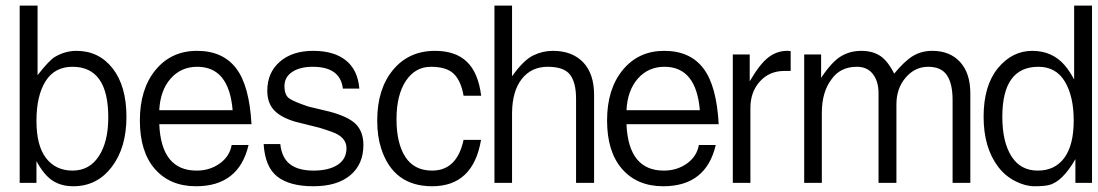

<svg xmlns="http://www.w3.org/2000/svg" viewBox="-20 -645 3836 671"><path d="M358.4 -234.9Q358.4 -411.6 233.4 -411.6Q170.9 -411.6 139.2 -361.1Q107.4 -310.5 107.4 -223.1Q107.4 -135.7 141.1 -92.3Q174.8 -48.8 233.6 -48.8Q292.5 -48.8 325.4 -99.1Q358.4 -149.4 358.4 -234.9ZM236.3 5.9Q193.8 5.9 163.8 -13.7Q133.8 -33.2 107.4 -82V-5.9H48.8V-625.5H111.3V-382.3Q152.8 -435.5 172.9 -446.8Q208.5 -467.3 247.1 -467.3Q325.7 -467.3 373.8 -405.8Q421.9 -344.2 421.9 -236.3Q421.9 -128.4 370.1 -61Q318.8 5.9 236.3 5.9Z M793 -259.8Q780.3 -411.6 669.4 -411.6Q612.8 -411.6 576.4 -370.4Q540 -329.1 536.6 -259.8ZM848.6 -138.2Q814.9 5.9 665 5.9Q574.2 5.9 521.5 -54.2Q468.8 -114.3 468.8 -224.1Q468.8 -334 523.7 -400.6Q578.6 -467.3 668.5 -467.3Q758.3 -467.3 804.9 -406.7Q851.6 -346.2 858.9 -210.9H536.6Q543.5 -48.8 667 -48.8Q713.4 -48.8 748 -73.7Q782.7 -98.6 789.6 -138.2Z M901.4 -141.6H959.5Q964.8 -92.8 993.9 -70.8Q1022.9 -48.8 1075.7 -48.8Q1128.4 -48.8 1159.7 -68.8Q1190.9 -88.9 1190.9 -127.4Q1190.9 -166 1140.1 -184.1Q1123 -190.4 1097.7 -198.2L1011.7 -219.7Q960.9 -234.9 937.5 -260.3Q914.1 -285.6 914.1 -327.6Q914.1 -391.1 957.8 -429.2Q1001.5 -467.3 1074.5 -467.3Q1147.5 -467.3 1189 -433.8Q1230.5 -400.4 1235.8 -335.4H1178.2Q1169.4 -411.6 1072.8 -411.6Q1028.3 -411.6 1001.2 -393.6Q974.1 -375.5 974.1 -344.2Q974.1 -313 990.5 -301.3Q1006.8 -289.6 1058.1 -272.5L1131.8 -254.9Q1199.2 -236.8 1224.6 -210.2Q1250 -183.6 1250 -138.2Q1250 -70.8 1204.1 -32.5Q1158.2 5.9 1075.2 5.9Q992.2 5.9 949.2 -27.8Q906.2 -61.5 901.4 -141.6Z M1600.1 -310.5Q1591.3 -361.8 1566.2 -386.7Q1541 -411.6 1486.1 -411.6Q1431.2 -411.6 1398.4 -362.3Q1365.7 -313 1365.7 -228.5Q1365.7 -144 1396.7 -96.4Q1427.7 -48.8 1490.2 -48.8Q1577.1 -48.8 1600.1 -156.2H1661.1Q1633.8 5.9 1490.2 5.9Q1354.5 5.9 1312 -126.5Q1298.3 -168.9 1298.3 -223.6Q1298.3 -334 1353.5 -400.6Q1408.7 -467.3 1500.5 -467.3Q1571.8 -467.3 1611.6 -429.2Q1651.4 -391.1 1661.6 -310.5Z M1993.2 -5.9V-300.3Q1993.2 -356.9 1971.9 -384.3Q1950.7 -411.6 1894 -411.6Q1837.4 -411.6 1804 -369.6Q1770.5 -327.6 1769.5 -251V-5.9H1708V-625.5H1769.5V-378.4Q1809.6 -434.6 1842.8 -450.9Q1876 -467.3 1912.1 -467.3Q1979.5 -467.3 2017.8 -427.5Q2056.2 -387.7 2056.2 -313V-5.9Z M2425.8 -259.8Q2413.1 -411.6 2302.2 -411.6Q2245.6 -411.6 2209.2 -370.4Q2172.9 -329.1 2169.4 -259.8ZM2481.4 -138.2Q2447.8 5.9 2297.9 5.9Q2207 5.9 2154.3 -54.2Q2101.6 -114.3 2101.6 -224.1Q2101.6 -334 2156.5 -400.6Q2211.4 -467.3 2301.3 -467.3Q2391.1 -467.3 2437.7 -406.7Q2484.4 -346.2 2491.7 -210.9H2169.4Q2176.3 -48.8 2299.8 -48.8Q2346.2 -48.8 2380.9 -73.7Q2415.5 -98.6 2422.4 -138.2Z M2720.7 -397Q2668.9 -397 2635.7 -360.4Q2602.5 -323.7 2602.5 -267.6V-5.9H2541V-454.6H2600.1V-360.8Q2635.7 -421.9 2665.5 -444.6Q2695.3 -467.3 2730.5 -467.3Q2739.7 -467.3 2743.2 -466.3V-397Z M3309.1 -5.9V-295.9Q3309.1 -352.5 3289.3 -382.1Q3269.5 -411.6 3223.6 -411.6Q3177.7 -411.6 3145.3 -374Q3112.8 -336.4 3112.8 -280.3V-5.9H3050.3V-318.8Q3050.3 -360.8 3030.5 -386.2Q3010.7 -411.6 2974.6 -411.6Q2915.5 -411.6 2884.8 -366.2Q2852.5 -323.2 2852.1 -251V-5.9H2790.5V-454.6H2849.6V-373Q2887.2 -429.2 2918.9 -448.2Q2950.7 -467.3 2989.7 -467.3Q3028.8 -467.3 3055.4 -450.2Q3082 -433.1 3105 -387.7Q3141.6 -432.1 3171.1 -449.7Q3200.7 -467.3 3238.3 -467.3Q3299.8 -467.3 3335.4 -428.2Q3371.1 -389.2 3371.1 -318.8V-5.9Z M3608.9 -411.6Q3482.9 -411.6 3482.9 -236.8Q3482.9 -149.4 3514.6 -99.1Q3546.4 -48.8 3606.7 -48.8Q3667 -48.8 3699.7 -93.5Q3732.4 -138.2 3732.4 -223.4Q3732.4 -308.6 3701.4 -360.1Q3670.4 -411.6 3608.9 -411.6ZM3738.3 -5.9V-88.9Q3692.4 -8.8 3644.5 2Q3627 5.9 3595.2 5.9Q3563.5 5.9 3528.6 -11.7Q3493.7 -29.3 3469.2 -61Q3417.5 -128.4 3417.5 -237.1Q3417.5 -345.7 3467.3 -406.5Q3517.1 -467.3 3587.6 -467.3Q3658.2 -467.3 3701.7 -416Q3717.8 -397 3733.9 -367.2V-625.5H3796.4V-5.9Z"/></svg>

Font: RIT Meera New
Style: Regular
Weight: 400
Designer: Hussain K H
Foundry: RIT
Version: 1.6.2